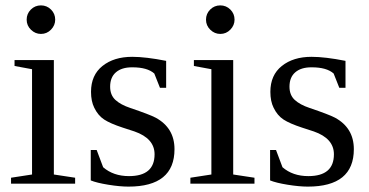

<svg xmlns="http://www.w3.org/2000/svg" viewBox="-20 -682 1372 713"><path d="M185 -609Q185 -588 169.5 -572Q154 -556 132 -556Q111 -556 95 -571.5Q79 -587 79 -609Q79 -631 94.5 -646.5Q110 -662 132 -662Q154 -662 169.5 -646.5Q185 -631 185 -609ZM180 -34 259 -22V0H21V-22L99 -34V-425L34 -437V-459H180Z M472 -432H470Q432 -432 410.5 -413.5Q389 -395 389 -360Q389 -329 408.5 -311Q428 -293 464 -281Q535 -257 558 -245Q628 -207 628 -128Q628 11 457 11Q425 11 382 4Q339 -3 317 -12V-125H339L363 -61Q401 -28 459 -28Q554 -28 554 -109Q554 -168 479 -194L436 -208Q390 -223 367 -238Q344 -253 330 -282Q318 -306 318 -341Q318 -403 360.5 -437Q403 -471 471 -471Q521 -471 597 -456V-356H574L553 -409Q527 -432 472 -432Z M851 -609Q851 -588 835.5 -572Q820 -556 798 -556Q777 -556 761 -571.5Q745 -587 745 -609Q745 -631 760.5 -646.5Q776 -662 798 -662Q820 -662 835.5 -646.5Q851 -631 851 -609ZM846 -34 925 -22V0H687V-22L765 -34V-425L700 -437V-459H846Z M1138 -432H1136Q1098 -432 1076.5 -413.5Q1055 -395 1055 -360Q1055 -329 1074.5 -311Q1094 -293 1130 -281Q1201 -257 1224 -245Q1294 -207 1294 -128Q1294 11 1123 11Q1091 11 1048 4Q1005 -3 983 -12V-125H1005L1029 -61Q1067 -28 1125 -28Q1220 -28 1220 -109Q1220 -168 1145 -194L1102 -208Q1056 -223 1033 -238Q1010 -253 996 -282Q984 -306 984 -341Q984 -403 1026.5 -437Q1069 -471 1137 -471Q1187 -471 1263 -456V-356H1240L1219 -409Q1193 -432 1138 -432Z"/></svg>

Font: Libra Serif Modern
Style: Regular
Weight: 400
Designer: Stefan Peev, Context Ltd
Foundry: Stefan Peev, Context Ltd
Version: Version 1.000